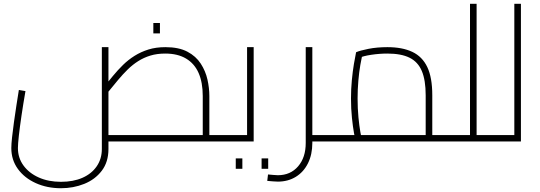

<svg xmlns="http://www.w3.org/2000/svg" viewBox="-20 -750 2862 1018"><path d="M1090 0V-34H1190V0ZM303 248Q230 248 170 221Q110 194 75 146Q40 98 40 35Q40 14 44 -22.5Q48 -59 54 -102.5Q60 -146 67 -191Q74 -236 80 -273L115 -267Q103 -198 94 -137Q85 -76 80 -31Q75 14 75 35Q75 87 104.5 127.5Q134 168 185.5 191Q237 214 303 214Q369 214 417.5 192.5Q466 171 493 131.5Q520 92 520 40V-500H555V40Q555 109 519.5 155.5Q484 202 426.5 225Q369 248 303 248ZM555 0V-34H1080L1055 -10V-241Q1055 -313 1033 -363Q1011 -413 966.5 -439.5Q922 -466 856 -466Q813 -466 778 -455.5Q743 -445 713 -426Q683 -407 657 -381.5Q631 -356 606 -326Q581 -296 555 -264L528 -285Q553 -316 578.5 -347Q604 -378 632 -405.5Q660 -433 693.5 -454Q727 -475 767 -487.5Q807 -500 857 -500Q928 -500 973.5 -476Q1019 -452 1044.5 -412.5Q1070 -373 1080 -328Q1090 -283 1090 -241V0ZM1190 0V-34Q1197 -34 1201 -32.5Q1205 -31 1207 -28.5Q1209 -26 1209.5 -23Q1210 -20 1210 -17Q1210 -13 1209.5 -10Q1209 -7 1207 -4.5Q1205 -2 1201 -1Q1197 0 1190 0ZM793 -573V-628H828V-573Z M1190 0V-34H1305L1290 -20V-500H1325V0ZM1190 0Q1183 0 1179 -1Q1175 -2 1173 -4.5Q1171 -7 1170.5 -10Q1170 -13 1170 -17Q1170 -22 1171.5 -25.5Q1173 -29 1177 -31.5Q1181 -34 1190 -34ZM1230 145V90H1265V145ZM1367 145V90H1402V145Z M1616 0V-34H1736V0ZM1453 213Q1440 213 1425.5 211.5Q1411 210 1397 209L1401 175Q1415 176 1428.5 177.5Q1442 179 1453 179Q1520 179 1560.5 132Q1601 85 1601 8V-500H1636V8Q1636 69 1613 115.5Q1590 162 1548.5 187.5Q1507 213 1453 213ZM1736 0V-34Q1743 -34 1747 -32.5Q1751 -31 1753 -28.5Q1755 -26 1755.5 -23Q1756 -20 1756 -17Q1756 -13 1755.5 -10Q1755 -7 1753 -5Q1751 -3 1747 -1.5Q1743 0 1736 0Z M2272 0V-34H2372V0ZM1736 0V-34H2262L2237 -10V-245Q2237 -325 2216.5 -373.5Q2196 -422 2151.5 -444Q2107 -466 2034 -466Q1992 -466 1948.5 -459.5Q1905 -453 1882 -442L1902 -465Q1897 -443 1890.5 -405.5Q1884 -368 1880 -322Q1876 -276 1876 -228Q1876 -174 1880.5 -128Q1885 -82 1890.5 -51Q1896 -20 1899 -11L1866 0Q1863 -11 1857 -44Q1851 -77 1846 -125Q1841 -173 1841 -228Q1841 -278 1845.5 -325Q1850 -372 1856.5 -411Q1863 -450 1868 -473Q1888 -482 1933.5 -491Q1979 -500 2034 -500Q2113 -500 2166 -475Q2219 -450 2245.5 -394.5Q2272 -339 2272 -245V0ZM1736 0Q1729 0 1725 -1Q1721 -2 1719 -4.5Q1717 -7 1716.5 -10Q1716 -13 1716 -17Q1716 -22 1717.5 -25.5Q1719 -29 1723 -31.5Q1727 -34 1736 -34ZM2372 0V-34Q2379 -34 2383 -32.5Q2387 -31 2389 -28.5Q2391 -26 2391.5 -23Q2392 -20 2392 -17Q2392 -13 2391.5 -10Q2391 -7 2389 -4.5Q2387 -2 2383 -1Q2379 0 2372 0Z M2507 0V-34H2607V0ZM2472 0V-730H2507V0ZM2372 0V-34H2472V0ZM2372 0Q2365 0 2361 -1.5Q2357 -3 2355 -5Q2353 -7 2352.5 -10Q2352 -13 2352 -17Q2352 -22 2353.5 -25.5Q2355 -29 2359 -31.5Q2363 -34 2372 -34ZM2607 0V-34Q2614 -34 2618 -32.5Q2622 -31 2624 -28.5Q2626 -26 2626.5 -23Q2627 -20 2627 -17Q2627 -13 2626.5 -10Q2626 -7 2624 -5Q2622 -3 2618 -1.5Q2614 0 2607 0Z M2707 0V-730H2742V0ZM2607 0V-34H2707V0ZM2607 0Q2600 0 2596 -1.5Q2592 -3 2590 -5Q2588 -7 2587.5 -10Q2587 -13 2587 -17Q2587 -22 2588.5 -25.5Q2590 -29 2594 -31.5Q2598 -34 2607 -34Z"/></svg>

Font: Cairo Play ExtraLight
Style: Regular
Weight: 250
Version: Version 3.119